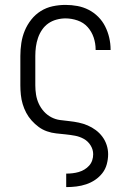

<svg xmlns="http://www.w3.org/2000/svg" viewBox="-20 -548 540 783"><path d="M250 215V160H251Q263 160 276 158.5Q289 157 301 153.5Q313 150 324 143.5Q335 137 343.5 127.5Q352 118 356 106Q360 94 360 81Q360 62 349.5 45Q339 28 322 18.5Q305 9 286 5.5Q267 2 247.5 0Q228 -2 209 -4Q190 -6 171.5 -12.5Q153 -19 137.5 -30.5Q122 -42 109 -56.5Q96 -71 87 -88Q78 -105 72.5 -123.5Q67 -142 65 -161.5Q63 -181 63 -200V-320Q63 -346 67 -372.5Q71 -399 81 -423Q91 -447 107.5 -468Q124 -489 146.5 -503Q169 -517 195 -522.5Q221 -528 247 -528Q272 -528 296 -523.5Q320 -519 341.5 -508Q363 -497 380.5 -479.5Q398 -462 409 -440Q420 -418 425.5 -394Q431 -370 431 -346V-344H370V-346Q370 -371 362 -395Q354 -419 337.5 -437.5Q321 -456 296.5 -464.5Q272 -473 247 -473Q229 -473 210.5 -468Q192 -463 177 -452.5Q162 -442 151.5 -426.5Q141 -411 135 -393.5Q129 -376 126.5 -357.5Q124 -339 124 -320V-200Q124 -181 127 -162Q130 -143 138 -125.5Q146 -108 159 -93.5Q172 -79 189 -70Q206 -61 225 -58.5Q244 -56 263 -54Q282 -52 301 -48Q320 -44 337.5 -36.5Q355 -29 370.5 -17.5Q386 -6 397.5 9.5Q409 25 415 43.5Q421 62 421 81Q421 101 415.5 121.5Q410 142 397.5 158Q385 174 368 185.5Q351 197 331.5 203.5Q312 210 291.5 212.5Q271 215 251 215Z"/></svg>

Font: Iosevka Curly Slab Light
Style: Regular
Weight: 300
Monospace: yes
Designer: Belleve Invis
Foundry: Belleve Invis
Version: Version 22.1.2; ttfautohint (v1.8.4)